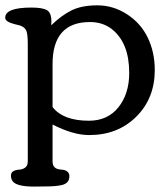

<svg xmlns="http://www.w3.org/2000/svg" viewBox="-21 -498 618 719"><path d="M462.9 -225.1Q462.9 -337.9 397.5 -389.2Q363.3 -415.5 315.9 -415.5Q175.8 -415.5 175.8 -257.8V-97.2Q215.3 -45.9 312 -45.9Q382.3 -45.9 422.6 -96.4Q462.9 -147 462.9 -225.1ZM147.9 200.2 106 200.7Q42 200.7 26.9 181.2Q20 172.4 20 159.9Q20 147.5 29.8 142.6Q39.6 137.7 51.5 137.2Q63.5 136.7 73.2 129.6Q83 122.6 83 106.9V-333.5Q83 -368.7 77.9 -382.1Q72.8 -395.5 54.7 -402.3Q52.7 -403.3 35.2 -407.2Q-1.5 -416 -1.5 -431.6Q-1.5 -469.7 96.7 -469.7Q138.2 -469.7 154.8 -460Q171.4 -450.2 171.4 -418Q171.4 -408.2 170.9 -403.3Q208.5 -439.9 246.6 -459Q284.7 -478 343.8 -478Q402.8 -478 454.3 -444.8Q505.9 -411.6 532.2 -357.2Q558.6 -302.7 558.6 -235.8Q558.6 -129.9 489.3 -61Q419.9 7.8 313 7.8Q252.9 7.8 175.8 -31.7V106.9Q175.8 135.3 207.3 137Q238.8 138.7 238.8 162.1Q238.8 189 209 195.3Q187.5 200.2 147.9 200.2Z"/></svg>

Font: Corben
Style: Regular
Weight: 400
Designer: vernon adams
Foundry: vernon adams
Version: Version 1.101